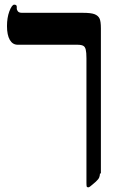

<svg xmlns="http://www.w3.org/2000/svg" viewBox="-20 -608 531 824"><path d="M413 136 409 137Q409 144 406 153Q403 161 391 172L377 184Q364 196 359 196Q353 196 352 192Q351 189 351 176V-358Q351 -383 348 -395Q345 -407 338 -411Q330 -416 311 -416H56Q34 -416 22 -437Q10 -458 10 -496Q10 -532 20 -559Q31 -588 41 -588Q52 -588 52 -579V-570Q52 -566 57 -559Q62 -553 75 -553H335Q371 -553 386 -547Q401 -541 407 -529Q413 -517 413 -486Z"/></svg>

Font: Libra Serif Modern
Style: Bold
Weight: 700
Designer: Stefan Peev, Context Ltd
Foundry: Ascender Corporation
Version: Version 1.000